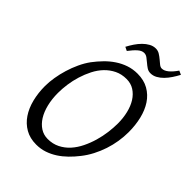

<svg xmlns="http://www.w3.org/2000/svg" viewBox="-236 -899 1016 1016"><g transform="rotate(45 272.5 -391.0)"><path d="M457 -369.1Q457 -410.2 448.2 -446.5Q439.5 -482.9 422.4 -510Q405.3 -537.1 380.4 -553Q355.5 -568.8 323.2 -568.8Q286.1 -568.8 256.6 -554.4Q227.1 -540 204.1 -516.1Q181.2 -492.2 165 -460.4Q148.9 -428.7 138.4 -394.5Q127.9 -360.4 123 -325.4Q118.2 -290.5 118.2 -259.8Q118.2 -214.4 127.7 -175.5Q137.2 -136.7 154.8 -108.6Q172.4 -80.6 197 -64.7Q221.7 -48.8 252 -48.8Q289.6 -48.8 319.6 -64Q349.6 -79.1 372.3 -104.2Q395 -129.4 411.1 -162.4Q427.2 -195.3 437.5 -231Q447.8 -266.6 452.4 -302.5Q457 -338.4 457 -369.1ZM529.8 -377.9Q529.8 -343.3 524.2 -307.6Q518.6 -272 507.1 -237.3Q495.6 -202.6 478.8 -170.2Q461.9 -137.7 439.9 -109.9Q419.4 -83.5 396.2 -60.8Q373 -38.1 346.9 -21.2Q320.8 -4.4 291.7 5.4Q262.7 15.1 230 15.1Q183.1 15.1 148.2 -4.9Q113.3 -24.9 90.1 -59.3Q66.9 -93.8 55.4 -139.6Q43.9 -185.5 43.9 -236.8Q43.9 -267.6 49.6 -302Q55.2 -336.4 65.7 -370.8Q76.2 -405.3 91.3 -437.7Q106.4 -470.2 126 -497.1Q146.5 -524.4 170.2 -548.6Q193.8 -572.8 220.9 -590.8Q248 -608.9 278.8 -619.4Q309.6 -629.9 344.2 -629.9Q392.1 -629.9 427.2 -609.9Q462.4 -589.8 485.1 -555.4Q507.8 -521 518.8 -475.1Q529.8 -429.2 529.8 -377.9ZM510.7 -787.6Q500.5 -768.1 487.5 -748.5Q474.6 -729 459.5 -713.6Q444.3 -698.2 427 -688.7Q409.7 -679.2 390.6 -679.2Q375 -679.2 362.5 -687.5Q350.1 -695.8 338.6 -705.8Q327.1 -715.8 315.7 -724.1Q304.2 -732.4 291.5 -732.4Q274.4 -732.4 256.8 -717Q239.3 -701.7 218.8 -674.3L197.8 -684.6Q208 -704.1 220.9 -723.4Q233.9 -742.7 249.3 -758.1Q264.6 -773.4 282.2 -783Q299.8 -792.5 318.4 -792.5Q334.5 -792.5 347.9 -784.2Q361.3 -775.9 373 -765.9Q384.8 -755.9 395 -747.6Q405.3 -739.3 415.5 -739.3Q432.6 -739.3 451.4 -754.6Q470.2 -770 488.8 -797.4Z"/></g></svg>

Font: Gentium Plus Eur
Style: Italic
Weight: 400
Italic angle: -8°
Designer: J. Victor Gaultney, Annie Olsen, Iska Routamaa, Becca Hirsbrunner
Foundry: SIL International
Version: Version 5.000